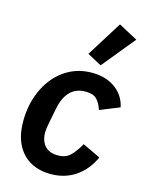

<svg xmlns="http://www.w3.org/2000/svg" viewBox="-122 -879 736 965"><g transform="rotate(15 246.0 -396.5)"><path d="M237 12Q179 12 134 -12Q89 -36 62.5 -85.5Q36 -135 36 -210Q36 -232 38 -252.5Q40 -273 44 -293Q59 -364 95.5 -418.5Q132 -473 186.5 -503.5Q241 -534 308 -534Q381 -534 430 -498Q479 -462 491 -403L389 -362Q378 -396 359.5 -415Q341 -434 301 -434Q252 -434 221.5 -403.5Q191 -373 179 -313L162 -226Q160 -216 158.5 -204.5Q157 -193 157 -183Q157 -155 167 -133.5Q177 -112 197 -100Q217 -88 248 -88Q288 -88 311.5 -110.5Q335 -133 360 -176L453 -132Q420 -61 364.5 -24.5Q309 12 237 12ZM479 -752 339 -581 265 -621 380 -805Z"/></g></svg>

Font: IBM Plex Sans SemiBold
Style: Italic
Weight: 600
Italic angle: -11.31°
Designer: Mike Abbink, Paul van der Laan, Pieter van Rosmalen
Foundry: Bold Monday
Version: Version 3.201